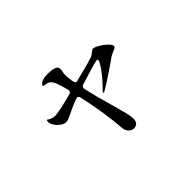

<svg xmlns="http://www.w3.org/2000/svg" viewBox="-103 -874 1206 1206"><g transform="rotate(-45 500.0 -271.0)"><path d="M802 -414Q802 -406 796 -402Q790 -398 777 -393Q753 -383 744 -377Q719 -358 654 -315Q589 -272 563 -257Q556 -252 551 -252Q546 -252 546 -256V-257Q546 -258 563 -275Q604 -316 637 -361Q670 -406 670 -421Q670 -427 661 -427Q654 -427 604 -412.5Q554 -398 495 -379Q476 -373 480 -353Q500 -264 530 -162Q549 -95 557.5 -60.5Q566 -26 566 -4Q566 21 554 31.5Q542 42 526 42Q506 42 491 26.5Q476 11 474 -12Q464 -154 425 -332Q422 -348 408 -348Q405 -348 399 -346Q354 -330 325 -315L300 -303Q284 -295 273 -291Q262 -287 251 -287Q236 -287 217 -300Q198 -313 185 -332Q172 -351 172 -370Q172 -383 177 -383Q179 -383 184.5 -378.5Q190 -374 197 -372Q213 -364 232 -364Q263 -364 389 -397Q409 -402 404 -423Q389 -479 382 -496Q373 -521 360 -533Q347 -545 323 -547Q317 -547 313 -548.5Q309 -550 309 -554Q309 -561 321 -570Q333 -579 347 -581Q360 -584 382 -584Q425 -584 444 -575Q462 -569 462 -547Q462 -535 457 -515Q456 -510 456 -499Q456 -483 462 -445L463 -438Q468 -420 475 -420Q481 -420 487 -422Q617 -454 654 -468Q660 -470 674 -482Q689 -495 697 -495Q710 -495 736 -480Q762 -465 782 -445.5Q802 -426 802 -414Z"/></g></svg>

Font: Shippori Mincho B1 SemiBold
Style: Regular
Weight: 600
Designer: FONTDASU
Foundry: FONTDASU / Google Inc. / but / Adobe
Version: Version 3.110; ttfautohint (v1.8.3)